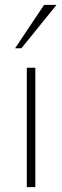

<svg xmlns="http://www.w3.org/2000/svg" viewBox="-20 -768 255 788"><path d="M90 0V-490H125V0ZM42 -570 161 -748H212L68 -570Z"/></svg>

Font: REM Thin
Style: Regular
Weight: 250
Designer: Octavio Pardo
Foundry: Ashler Design
Version: Version 1.005;gftools[0.9.28]